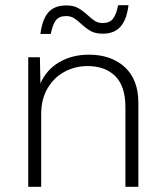

<svg xmlns="http://www.w3.org/2000/svg" viewBox="-20 -721 638 741"><path d="M514 -324V0H464V-308Q464 -388 425 -427Q386 -466 318 -466Q270 -466 229 -444Q188 -422 163.5 -380Q139 -338 139 -282V0H89V-500H134L136 -399Q160 -453 209.5 -481.5Q259 -510 323 -510Q409 -510 461.5 -462Q514 -414 514 -324ZM377 -591Q349 -591 331.5 -600.5Q314 -610 293 -629Q277 -644 264.5 -651.5Q252 -659 235 -659Q208 -659 195.5 -642.5Q183 -626 176 -590H136Q143 -646 166.5 -673Q190 -700 236 -700Q263 -700 280.5 -690.5Q298 -681 319 -662Q335 -647 347.5 -639.5Q360 -632 376 -632Q403 -632 416 -648.5Q429 -665 436 -701H476Q469 -645 445 -618Q421 -591 377 -591Z"/></svg>

Font: Work Sans Light
Style: Regular
Weight: 300
Designer: Wei Huang
Foundry: Wei Huang
Version: Version 1.500